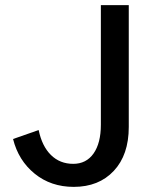

<svg xmlns="http://www.w3.org/2000/svg" viewBox="-20 -721 584 750"><path d="M374 -234V-701H483V-225Q483 -116 424.5 -53.5Q366 9 268 9Q179 9 115.5 -42.5Q52 -94 31 -178L131 -213Q144 -150 179 -115.5Q214 -81 266 -81Q317 -81 345.5 -121.5Q374 -162 374 -234Z"/></svg>

Font: LT Superior Semi-bold
Style: Regular
Weight: 600
Designer: Daniel Lyons
Foundry: LyonsType
Version: Version 1.0